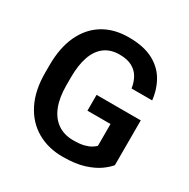

<svg xmlns="http://www.w3.org/2000/svg" viewBox="-164 -870 1009 1027"><g transform="rotate(30 340.5 -356.0)"><path d="M620.6 -91.3Q605 -71.3 572.8 -47.9Q540.5 -24.4 487.3 -7.3Q434.1 9.8 355 9.8Q265.1 9.8 196.3 -30.3Q127.4 -70.3 88.9 -147Q50.3 -223.6 50.3 -332V-378.9Q50.3 -487.3 86.2 -564Q122.1 -640.6 188 -680.7Q253.9 -720.7 344.2 -720.7Q433.6 -720.7 491.7 -691.4Q549.8 -662.1 581.1 -610.1Q612.3 -558.1 620.1 -490.7H492.7Q487.3 -527.8 470.9 -555.9Q454.6 -584 424.6 -600.1Q394.5 -616.2 347.2 -616.2Q292.5 -616.2 255.6 -588.6Q218.8 -561 200.4 -508.3Q182.1 -455.6 182.1 -379.9V-332Q182.1 -255.4 203.1 -202.6Q224.1 -149.9 264.2 -122.3Q304.2 -94.7 360.8 -94.7Q400.9 -94.7 426.3 -101.3Q451.7 -107.9 467 -117.4Q482.4 -127 490.2 -135.3V-270H347.7V-367.7H620.6Z"/></g></svg>

Font: Heebo SemiBold
Style: Regular
Weight: 600
Designer: Oded Ezer
Foundry: Ezer Type House
Version: Version 3.100